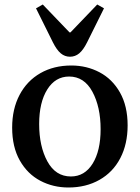

<svg xmlns="http://www.w3.org/2000/svg" viewBox="-20 -823 622 853"><path d="M297 -532Q365 -532 422 -502Q479 -472 513 -412Q547 -352 547 -266Q547 -183 514.5 -120.5Q482 -58 422 -24Q362 10 284 10Q216 10 159 -20Q102 -50 68 -110Q34 -170 34 -256Q34 -339 67 -401.5Q100 -464 159.5 -498Q219 -532 297 -532ZM295 -39Q356 -39 391.5 -96Q427 -153 427 -249Q427 -348 390.5 -415.5Q354 -483 287 -483Q226 -483 190 -425.5Q154 -368 154 -272Q154 -173 190.5 -106Q227 -39 295 -39ZM140 -786 170 -803 289 -679H293L412 -803L442 -786L367 -635Q350 -601 332 -586Q314 -571 291 -571Q268 -571 250 -586Q232 -601 215 -635Z"/></svg>

Font: Minipax
Style: Bold
Weight: 500
Designer: Raphaël Ronot, Igor Stepanchenko (Cyrillic)
Foundry: steppetype
Version: Version 1.002